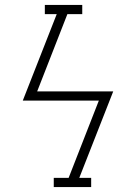

<svg xmlns="http://www.w3.org/2000/svg" viewBox="-20 -755 540 775"><path d="M197 0V-37H257L379 -349H72L209 -698H161V-735H312V-698H252L130 -386H437L300 -37H348V0Z"/></svg>

Font: Iosevka Curly Slab Extralight
Style: Italic
Weight: 200
Italic angle: -9°
Monospace: yes
Designer: Belleve Invis
Foundry: Belleve Invis
Version: Version 22.1.2; ttfautohint (v1.8.4)